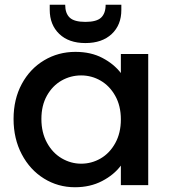

<svg xmlns="http://www.w3.org/2000/svg" viewBox="-20 -778 718 807"><path d="M297 -560Q362 -560 410.5 -534.5Q459 -509 488 -471V-551H603V0H488V-82Q459 -43 409 -17Q359 9 295 9Q224 9 165 -27.5Q106 -64 71.5 -129.5Q37 -195 37 -278Q37 -361 71.5 -425Q106 -489 165.5 -524.5Q225 -560 297 -560ZM321 -461Q277 -461 239 -439.5Q201 -418 177.5 -376.5Q154 -335 154 -278Q154 -221 177.5 -178Q201 -135 239.5 -112.5Q278 -90 321 -90Q365 -90 403 -112Q441 -134 464.5 -176.5Q488 -219 488 -276Q488 -333 464.5 -375Q441 -417 403 -439Q365 -461 321 -461ZM490 -736Q490 -673 449.5 -635Q409 -597 339 -597Q269 -597 229 -635.5Q189 -674 189 -737V-758H254Q254 -722 273 -704Q292 -686 339 -686Q386 -686 405 -704Q424 -722 424 -758H490Z"/></svg>

Font: Poppins-tnum Medium
Style: Regular
Weight: 500
Designer: Ninad Kale (Devanagari), Jonny Pinhorn (Latin)
Foundry: Indian Type Foundry
Version: Version 4.004